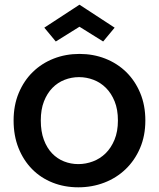

<svg xmlns="http://www.w3.org/2000/svg" viewBox="-20 -790 678 819"><path d="M600 -276Q600 -211 577.5 -158.5Q555 -106 516 -68.5Q477 -31 425 -11Q373 9 314 9Q255 9 204.5 -11Q154 -31 117 -68.5Q80 -106 59 -158.5Q38 -211 38 -276Q38 -341 60 -393.5Q82 -446 120 -483Q158 -520 209 -540Q260 -560 319 -560Q378 -560 429 -540Q480 -520 518 -483Q556 -446 578 -393.5Q600 -341 600 -276ZM154 -276Q154 -229 167 -194Q180 -159 202 -136Q224 -113 253 -101.5Q282 -90 314 -90Q346 -90 376.5 -101.5Q407 -113 430.5 -136Q454 -159 468.5 -194Q483 -229 483 -276Q483 -323 469 -357.5Q455 -392 432 -415Q409 -438 379 -449.5Q349 -461 317 -461Q285 -461 255.5 -449.5Q226 -438 203.5 -415Q181 -392 167.5 -357.5Q154 -323 154 -276ZM469 -672 420 -613 319 -676 218 -613 169 -672 319 -770Z"/></svg>

Font: SVN-Poppins Medium
Style: Regular
Weight: 500
Designer: Ninad Kale (Devanagari), Jonny Pinhorn (Latin)
Foundry: Indian Type Foundry
Version: Version 3.002 2017; ttfautohint (v1.8.3)